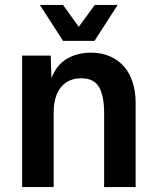

<svg xmlns="http://www.w3.org/2000/svg" viewBox="-20 -760 641 780"><path d="M70 0V-534H186L189 -443Q211 -498 253 -522Q295 -546 349 -546Q393 -546 427 -531Q461 -516 484 -489.5Q507 -463 519 -425.5Q531 -388 531 -343V0H403V-302Q403 -370 382.5 -406Q362 -442 310 -442Q258 -442 228 -406Q198 -370 198 -302V0ZM142 -740H236L300 -651L365 -740H458L364 -594H236Z"/></svg>

Font: Geist SemBd
Style: Regular
Weight: 400
Designer: Basement.studio, Andrés Briganti, Mateo Zaragoza
Foundry: Basement.studio, Vercel, Andrés Briganti, Guido Ferreyra, Mateo Zaragoza
Version: Version 1.401